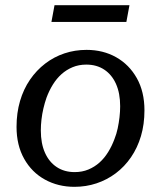

<svg xmlns="http://www.w3.org/2000/svg" viewBox="-20 -711 623 743"><path d="M423 -173Q431 -193 435.5 -214.5Q440 -236 442.5 -257.5Q445 -279 445 -300Q445 -350 429 -386Q413 -422 383.5 -441.5Q354 -461 314 -461Q285 -461 261 -451Q237 -441 218 -424Q199 -407 184.5 -383.5Q170 -360 160 -333Q153 -313 148 -291.5Q143 -270 140.5 -248.5Q138 -227 138 -206Q138 -156 154 -120Q170 -84 199.5 -64.5Q229 -45 269 -45Q298 -45 322 -55Q346 -65 365 -82Q384 -99 398.5 -122.5Q413 -146 423 -173ZM44 -220Q44 -274 57.5 -320Q71 -366 96 -402.5Q121 -439 155 -465Q189 -491 229.5 -504.5Q270 -518 315 -518Q379 -518 429.5 -489.5Q480 -461 509.5 -408.5Q539 -356 539 -284Q539 -230 525.5 -184.5Q512 -139 487 -102.5Q462 -66 428 -40.5Q394 -15 353.5 -1.5Q313 12 268 12Q205 12 154 -16Q103 -44 73.5 -96.5Q44 -149 44 -220ZM191 -691H481L469 -626H179Z"/></svg>

Font: Roboto Serif 20pt
Style: Italic
Weight: 400
Italic angle: -10°
Designer: Greg Gazdowicz
Foundry: Commercial Type
Version: Version 1.008